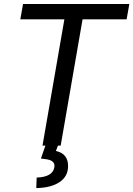

<svg xmlns="http://www.w3.org/2000/svg" viewBox="-20 -731 669 964"><path d="M82 0ZM615.7 -633.8H394.5L284.7 0H193.4L303.2 -633.8H82L95.7 -710.9H629.4ZM271 0 260.7 26.9Q323.7 41 321.8 106.4Q320.3 156.2 277.8 184.1Q235.4 211.9 162.1 213.4L164.1 160.6Q245.1 157.7 252.9 108.4Q258.8 73.7 208 67.9L185.5 64.9L208 0Z"/></svg>

Font: Roboto
Style: Italic
Weight: 400
Italic angle: -12°
Designer: Google
Version: Version 2.134; 2016; ttfautohint (v1.6)